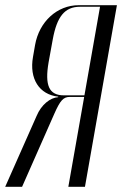

<svg xmlns="http://www.w3.org/2000/svg" viewBox="-39 -719 470 739"><path d="M411 -699H264C181 -699 112 -636 96 -546L88 -500C73 -416 112 -355 185 -347V-345C154 -343 120 -316 102 -273L-19 0H46L170 -281C193 -333 205 -346 230 -346H285L224 0H288ZM148 -479 164 -567C180 -655 210 -693 269 -693H346L286 -352H207C149 -352 133 -391 148 -479Z"/></svg>

Font: Moniqa Ita Display
Style: Italic
Weight: 400
Italic angle: -10°
Designer: Rajesh Rajput
Foundry: Rajesh Rajput
Version: Version 1.000